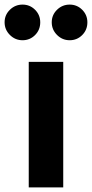

<svg xmlns="http://www.w3.org/2000/svg" viewBox="-81 -815 400 835"><path d="M44 -546H194V0H44ZM-61 -718Q-61 -750 -38 -772.5Q-15 -795 17 -795Q49 -795 71.5 -772.5Q94 -750 94 -718Q94 -685 71.5 -662.5Q49 -640 17 -640Q-15 -640 -38 -663Q-61 -686 -61 -718ZM222 -795Q254 -795 276.5 -772.5Q299 -750 299 -718Q299 -685 276.5 -662.5Q254 -640 222 -640Q190 -640 167 -663Q144 -686 144 -718Q144 -750 167 -772.5Q190 -795 222 -795Z"/></svg>

Font: Evergrow Sans 
Style: ExtraBold
Weight: 800
Foundry: 10Web
Version: Version 1.000